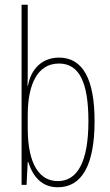

<svg xmlns="http://www.w3.org/2000/svg" viewBox="-20 -780 464 810"><path d="M97 -481V-760H71V0H92L97 -97H99C119 -34 157 10 224 10C325 10 379 -83 379 -269C379 -445 330 -537 229 -537C158 -537 110 -489 98 -418H96C97 -435 97 -459 97 -481ZM229 -512C316 -512 353 -429 353 -269C353 -96 306 -16 224 -16C149 -16 97 -83 97 -239V-294C97 -426 139 -512 229 -512Z"/></svg>

Font: Noto Sans Armenian ExtraCondensed Thin
Style: Regular
Weight: 100
Width: 2
Designer: Monotype Design Team
Foundry: Monotype Imaging Inc.
Version: Version 2.008